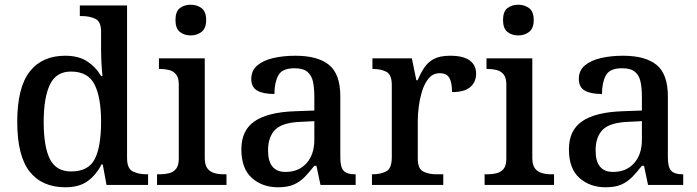

<svg xmlns="http://www.w3.org/2000/svg" viewBox="-20 -783 2953 813"><path d="M257 10Q158 10 105.5 -56.5Q53 -123 53 -267Q53 -412 105.5 -479.5Q158 -547 256 -547Q313 -547 349.5 -523Q386 -499 408 -461H414Q411 -486 409.5 -518Q408 -550 408 -574V-649Q408 -692 383.5 -703.5Q359 -715 326 -715H318V-760H518V-114Q518 -69 542.5 -57Q567 -45 600 -45H607V0H431L415 -87H410Q387 -42 351 -16Q315 10 257 10ZM281 -57Q354 -57 381 -109Q408 -161 408 -268Q408 -370 380.5 -425Q353 -480 280 -480Q218 -480 191.5 -425Q165 -370 165 -267Q165 -161 191.5 -109Q218 -57 281 -57Z M788 -633Q760 -633 741.5 -648Q723 -663 723 -698Q723 -734 741.5 -748.5Q760 -763 788 -763Q814 -763 833.5 -748.5Q853 -734 853 -698Q853 -663 833.5 -648Q814 -633 788 -633ZM645 0V-45H658Q678 -45 696 -49.5Q714 -54 725.5 -68Q737 -82 737 -111V-425Q737 -454 725.5 -468Q714 -482 696 -486.5Q678 -491 658 -491H653V-536H847V-115Q847 -84 858.5 -69.5Q870 -55 888 -50Q906 -45 926 -45H939V0Z M1157 10Q1091 10 1046.5 -29.5Q1002 -69 1002 -151Q1002 -231 1058 -269.5Q1114 -308 1229 -312L1311 -315V-373Q1311 -409 1305.5 -436Q1300 -463 1282 -478.5Q1264 -494 1227 -494Q1174 -494 1158 -463Q1142 -432 1142 -385Q1094 -385 1069 -399.5Q1044 -414 1044 -449Q1044 -484 1069 -505.5Q1094 -527 1136.5 -537Q1179 -547 1231 -547Q1326 -547 1373.5 -508Q1421 -469 1421 -375V-117Q1421 -75 1435 -60Q1449 -45 1483 -45H1486V0H1337L1320 -81H1311Q1290 -54 1270 -33.5Q1250 -13 1224 -1.5Q1198 10 1157 10ZM1189 -55Q1245 -55 1278 -92Q1311 -129 1311 -191V-270L1252 -267Q1175 -264 1145 -233.5Q1115 -203 1115 -146Q1115 -55 1189 -55Z M1555 0V-45H1558Q1592 -45 1615.5 -57.5Q1639 -70 1639 -117V-423Q1639 -467 1616 -479Q1593 -491 1560 -491H1557V-536H1724L1743 -443H1748Q1761 -473 1776.5 -496.5Q1792 -520 1817.5 -533.5Q1843 -547 1886 -547Q1942 -547 1969 -527Q1996 -507 1996 -471Q1996 -436 1971.5 -414.5Q1947 -393 1894 -393Q1894 -434 1882.5 -453.5Q1871 -473 1842 -473Q1814 -473 1796 -452Q1778 -431 1768 -399Q1758 -367 1753.5 -333Q1749 -299 1749 -273V-112Q1749 -68 1772.5 -56.5Q1796 -45 1828 -45H1857V0Z M2175 -633Q2147 -633 2128.5 -648Q2110 -663 2110 -698Q2110 -734 2128.5 -748.5Q2147 -763 2175 -763Q2201 -763 2220.5 -748.5Q2240 -734 2240 -698Q2240 -663 2220.5 -648Q2201 -633 2175 -633ZM2032 0V-45H2045Q2065 -45 2083 -49.5Q2101 -54 2112.5 -68Q2124 -82 2124 -111V-425Q2124 -454 2112.5 -468Q2101 -482 2083 -486.5Q2065 -491 2045 -491H2040V-536H2234V-115Q2234 -84 2245.5 -69.5Q2257 -55 2275 -50Q2293 -45 2313 -45H2326V0Z M2544 10Q2478 10 2433.5 -29.5Q2389 -69 2389 -151Q2389 -231 2445 -269.5Q2501 -308 2616 -312L2698 -315V-373Q2698 -409 2692.5 -436Q2687 -463 2669 -478.5Q2651 -494 2614 -494Q2561 -494 2545 -463Q2529 -432 2529 -385Q2481 -385 2456 -399.5Q2431 -414 2431 -449Q2431 -484 2456 -505.5Q2481 -527 2523.5 -537Q2566 -547 2618 -547Q2713 -547 2760.5 -508Q2808 -469 2808 -375V-117Q2808 -75 2822 -60Q2836 -45 2870 -45H2873V0H2724L2707 -81H2698Q2677 -54 2657 -33.5Q2637 -13 2611 -1.5Q2585 10 2544 10ZM2576 -55Q2632 -55 2665 -92Q2698 -129 2698 -191V-270L2639 -267Q2562 -264 2532 -233.5Q2502 -203 2502 -146Q2502 -55 2576 -55Z"/></svg>

Font: Noto Serif Toto Medium
Style: Regular
Weight: 500
Designer: Monotype Design Team
Foundry: Monotype Imaging Inc.
Version: Version 2.001; ttfautohint (v1.8.4.7-5d5b)